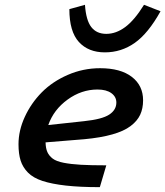

<svg xmlns="http://www.w3.org/2000/svg" viewBox="-20 -770 689 800"><path d="M580.1 -750 648.9 -723.1Q597.7 -630.9 541.5 -591.3Q485.4 -551.8 417 -551.8Q348.1 -551.8 308.6 -595.2Q269 -638.7 269 -731.9L334 -750Q338.4 -685.5 360.4 -657.2Q382.3 -628.9 422.9 -628.9Q463.4 -628.9 501.7 -657.2Q540 -685.5 580.1 -750ZM422.9 -81.1 396 9.8Q312.5 9.8 254.2 3.2Q195.8 -3.4 157 -16.1Q118.2 -28.8 96.4 -51Q74.7 -73.2 65.9 -101.1Q57.1 -128.9 57.1 -168.9Q57.1 -226.1 83.3 -283Q109.4 -339.8 153.6 -384.8Q197.8 -429.7 262 -457.8Q326.2 -485.8 397 -485.8Q482.4 -485.8 529.3 -449.7Q576.2 -413.6 576.2 -352.1Q576.2 -317.9 564 -291.7Q551.8 -265.6 523.9 -244.6Q496.1 -223.6 448 -210Q399.9 -196.3 331.1 -189.9L169.9 -176.8Q170.4 -151.9 177.5 -136.2Q184.6 -120.6 199.7 -109.1Q214.8 -97.7 245.1 -91.8Q275.4 -85.9 316.7 -83.5Q357.9 -81.1 422.9 -81.1ZM386.2 -397Q319.3 -397 261.5 -355Q203.6 -313 181.2 -249L330.1 -265.1Q405.3 -272.9 435.1 -292.5Q464.8 -312 464.8 -342.8Q464.8 -366.7 444.1 -381.8Q423.3 -397 386.2 -397Z"/></svg>

Font: IntelOne Mono Medium
Style: Italic
Weight: 500
Italic angle: -16°
Designer: Fred Shallcrass
Foundry: Frere-Jones Type LLC
Version: Version 1.200;hotconv 1.1.0;makeotfexe 2.6.0;FJTRelease1.2